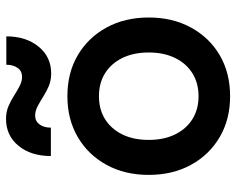

<svg xmlns="http://www.w3.org/2000/svg" viewBox="-92 -670 776 631"><g transform="rotate(-90 295.5 -354.0)"><path d="M295.1 14.7Q219.3 14.7 161.2 -19.3Q103 -53.3 69.8 -113.7Q36.7 -174 36.7 -252.7Q36.7 -331.3 69.8 -391.7Q103 -452 161.2 -486Q219.5 -520 295.1 -520Q371.7 -520 429.6 -486.2Q487.6 -452.3 520.8 -391.8Q554 -331.3 554 -252.7Q554 -174 520.8 -113.5Q487.7 -53 429.8 -19.2Q371.9 14.7 295.1 14.7ZM295.3 -89Q338.7 -89 370.8 -109.2Q403 -129.3 421 -166.2Q439 -203 439 -252.4Q439 -302.7 421 -339.3Q403 -376 370.8 -396.2Q338.7 -416.3 295.3 -416.3Q252 -416.3 219.8 -396.2Q187.7 -376 169.7 -339.5Q151.7 -303 151.7 -252.6Q151.7 -203 169.7 -166.2Q187.7 -129.3 219.8 -109.2Q252 -89 295.3 -89ZM370 -573.3Q347 -573.3 328.3 -581.3Q309.7 -589.3 293.5 -599.7Q277.3 -610 262 -618Q246.7 -626 231.7 -626Q213.4 -626 202.7 -611.7Q192 -597.3 192 -574.3H98.7Q98.7 -639.7 132.3 -680.7Q166 -721.7 220.7 -721.7Q243.7 -721.7 262.4 -713.7Q281 -705.7 297.2 -695.3Q313.3 -685 328.7 -677Q344 -669 359 -669Q378 -669 388.3 -683.6Q398.7 -698.2 398.7 -720.7H492Q492 -656 458.3 -614.7Q424.6 -573.3 370 -573.3Z"/></g></svg>

Font: Fustat
Style: Regular
Weight: 400
Designer: Mohamed Gaber, Khaled Hosny, Laura Garcia Mut
Foundry: Kief Type Foundry, Alif Type Foundry, Hard Type Foundry
Version: Version 1.007